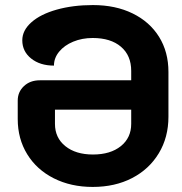

<svg xmlns="http://www.w3.org/2000/svg" viewBox="-20 -729 720 758"><path d="M50 -259V-332Q50 -366 74.5 -389Q99 -412 137 -412H498V-449Q498 -510 457.5 -544.5Q417 -579 346 -579Q304 -579 269 -564.5Q234 -550 213.5 -525Q193 -500 193 -470Q138 -470 103 -498Q68 -526 68 -570Q68 -609 104 -641Q140 -673 204 -691Q268 -709 347 -709Q436 -709 503.5 -676Q571 -643 608 -583.5Q645 -524 645 -445V-268Q645 -187 607 -124Q569 -61 501.5 -26Q434 9 346 9Q260 9 192.5 -25Q125 -59 87.5 -120Q50 -181 50 -259ZM498 -240V-296H197V-240Q197 -185 238 -152Q279 -119 347 -119Q416 -119 457 -152Q498 -185 498 -240Z"/></svg>

Font: K2D ExtraBold
Style: Regular
Weight: 800
Designer: Katatrad Aksorn Co.,Ltd.
Foundry: Cadson Demak Co.,Ltd.
Version: Version 1.000; ttfautohint (v1.6)